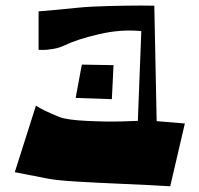

<svg xmlns="http://www.w3.org/2000/svg" viewBox="-20 -670 704 678"><path d="M269 -441.9 380.9 -439.9 375 -319.8 247.1 -324.2ZM581.1 -12.2Q520 -16.1 417 -20.5Q314 -24.9 246.3 -29.1Q178.7 -33.2 145 -40L32.2 -62L106.9 -296.9Q132.8 -279.8 189.9 -256.8Q215.3 -246.6 284.4 -243.2Q353.5 -239.7 410.2 -241.2L466.8 -243.2L479 -560.1Q407.2 -567.4 329.6 -549.3Q252 -531.2 208 -509.8Q189.9 -501 167 -497.1Q144 -493.2 129.9 -493.7L116.2 -494.1V-629.9Q172.9 -634.3 258.8 -643.1Q296.9 -647 363.5 -648.7Q430.2 -650.4 477.5 -650.4L524.9 -649.9L533.2 -242.2L632.8 -233.9Z"/></svg>

Font: Some Time Later
Style: Regular
Weight: 400
Version: Version 003.300